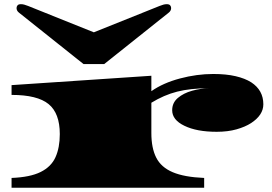

<svg xmlns="http://www.w3.org/2000/svg" viewBox="-20 -880 1273 900"><path d="M34.2 0V-45.9Q121.6 -49.3 170.9 -74Q220.2 -98.6 240.2 -143.3Q260.3 -188 260.3 -251.5Q260.3 -349.1 207.8 -392.1Q155.3 -435.1 34.2 -435.1V-481L689.5 -524.9V-452.6Q744.6 -491.2 823.7 -512.2Q902.8 -533.2 979.5 -533.2Q1040 -533.2 1084.2 -522.9Q1128.4 -512.7 1157.7 -494.1Q1214.4 -457 1214.4 -391.1Q1214.4 -340.8 1157.2 -303.2Q1129.4 -285.2 1088.6 -273.7Q1047.9 -262.2 995.6 -262.2Q901.9 -262.2 844.2 -290.5Q787.1 -317.9 787.1 -363.3Q787.1 -398.4 813.7 -420.9Q840.3 -443.4 880.4 -454.6Q920.4 -465.8 960.4 -466.3Q872.1 -466.3 810.3 -450.4Q748.5 -434.6 689.5 -398.4V-255.9Q689.5 -186 712.4 -140.9Q735.4 -95.7 789.6 -72.8Q843.8 -49.8 937 -45.9V0ZM371.6 -579.6 68.8 -820.8Q57.6 -829.6 57.6 -842.3Q57.6 -849.1 62 -854.7Q66.4 -860.4 78.1 -860.4Q86.4 -860.4 94 -858.2Q101.6 -856 111.8 -852.1L419.9 -728.5L728 -852.1Q738.3 -856 745.8 -858.2Q753.4 -860.4 761.7 -860.4Q773.4 -860.4 777.8 -854.7Q782.2 -849.1 782.2 -842.3Q782.2 -829.6 771 -820.8L468.3 -579.6Z"/></svg>

Font: Asset
Style: Regular
Weight: 400
Version: Version 1.003; ttfautohint (v1.8.4.7-5d5b)